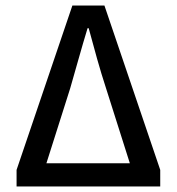

<svg xmlns="http://www.w3.org/2000/svg" viewBox="-20 -675 640 695"><path d="M40 0V-60L242 -655H358L560 -60V0ZM148 -84H450L364 -355Q347 -407 331.5 -462Q316 -517 301 -573H297Q280 -517 264.5 -462Q249 -407 234 -355Z"/></svg>

Font: SauceCodePro Nerd Font Mono
Style: Regular
Weight: 500
Monospace: yes
Designer: Paul D. Hunt, Teo Tuominen
Foundry: Adobe Systems Incorporated
Version: Version 2.030;PS 1.000;hotconv 16.6.51;makeotf.lib2.5.65220;